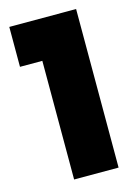

<svg xmlns="http://www.w3.org/2000/svg" viewBox="-112 -793 612 855"><g transform="rotate(-15 193.5 -365.5)"><path d="M121 -547H18V-731H326V0H121Z"/></g></svg>

Font: SVN-Poppins ExtraBold
Style: Regular
Weight: 800
Designer: Ninad Kale (Devanagari), Jonny Pinhorn (Latin)
Foundry: Indian Type Foundry
Version: Version 3.002 2017; ttfautohint (v1.8.3)